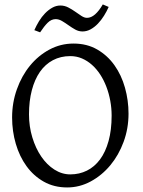

<svg xmlns="http://www.w3.org/2000/svg" viewBox="-20 -825 640 860"><path d="M480 -307.1Q480 -340.8 473.9 -373.8Q467.8 -406.7 456.5 -436.3Q445.3 -465.8 429 -491Q412.6 -516.1 392.1 -534.4Q371.6 -552.7 347.2 -563.2Q322.8 -573.7 294.9 -573.7Q251.5 -573.7 217 -555.4Q182.6 -537.1 158.9 -503.2Q135.3 -469.2 122.6 -420.9Q109.9 -372.6 109.9 -313Q109.9 -258.3 124.8 -209.5Q139.6 -160.6 164.8 -123.8Q189.9 -86.9 223.6 -65.4Q257.3 -43.9 294.9 -43.9Q335.4 -43.9 369.4 -60.8Q403.3 -77.6 428 -110.8Q452.6 -144 466.3 -193.4Q480 -242.7 480 -307.1ZM555.7 -315.9Q555.7 -249.5 533.7 -189.7Q511.7 -129.9 473.9 -84.5Q436 -39.1 386.2 -12.2Q336.4 14.6 280.8 14.6Q222.2 14.6 176.3 -11.2Q130.4 -37.1 98.9 -80.6Q67.4 -124 50.8 -180.7Q34.2 -237.3 34.2 -298.8Q34.2 -365.2 55.7 -425.3Q77.1 -485.4 114.3 -530.8Q151.4 -576.2 201.4 -603Q251.5 -629.9 309.1 -629.9Q369.6 -629.9 415.5 -603.3Q461.4 -576.7 492.7 -532.7Q523.9 -488.8 539.8 -432.1Q555.7 -375.5 555.7 -315.9ZM466.8 -793.9Q458 -773.9 445.8 -754.4Q433.6 -734.9 418.7 -719.2Q403.8 -703.6 386.2 -693.8Q368.7 -684.1 349.6 -684.1Q332.5 -684.1 317.1 -692.6Q301.8 -701.2 287.1 -711.7Q272.5 -722.2 258.1 -730.7Q243.7 -739.3 229.5 -739.3Q210 -739.3 193.8 -723.4Q177.7 -707.5 159.7 -680.2L133.8 -689.9Q142.6 -710 154.5 -729.7Q166.5 -749.5 181.6 -765.1Q196.8 -780.8 214.1 -790.5Q231.4 -800.3 250.5 -800.3Q269 -800.3 285.6 -791.7Q302.2 -783.2 316.9 -772.7Q331.5 -762.2 344.7 -753.7Q357.9 -745.1 369.6 -745.1Q388.2 -745.1 406 -760.7Q423.8 -776.4 440.4 -805.2Z"/></svg>

Font: Gentium Basic
Style: Regular
Weight: 400
Designer: J. Victor Gaultney and Annie Olsen
Foundry: SIL International
Version: Version 1.100